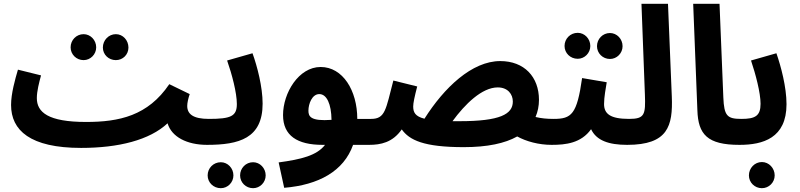

<svg xmlns="http://www.w3.org/2000/svg" viewBox="-20 -754 4191 1006"><path d="M418 -439C454 -439 484 -469 484 -506C484 -544 454 -575 418 -575C380 -575 350 -544 350 -506C350 -469 380 -439 418 -439ZM587 -439C624 -439 653 -468 653 -505C653 -543 624 -575 587 -575C549 -575 519 -543 519 -505C519 -468 549 -439 587 -439ZM405 21C601 21 764 -20 858 -108C879 -37 959 5 1065 5C1114 5 1141 -24 1141 -65C1141 -102 1121 -131 1074 -131C991 -131 961 -157 961 -199C961 -214 966 -238 974 -261L867 -313C755 -147 604 -115 431 -115C232 -115 173 -166 173 -240C173 -276 185 -322 195 -359L74 -389C59 -338 38 -264 38 -204C38 -71 138 21 405 21Z M1064 5C1233 5 1356 -29 1356 -211C1356 -298 1328 -406 1303 -475L1170 -437C1195 -366 1221 -268 1221 -209C1221 -145 1190 -131 1074 -131ZM1306 232C1342 232 1372 202 1372 165C1372 127 1342 96 1306 96C1268 96 1238 127 1238 165C1238 202 1268 232 1306 232ZM1137 232C1173 232 1203 202 1203 165C1203 127 1173 96 1137 96C1098 96 1068 127 1068 165C1068 202 1098 232 1137 232Z M1469 230C1650 215 1781 143 1830 5H1914C1964 5 1991 -22 1991 -65C1991 -103 1970 -131 1924 -131H1852C1852 -280 1776 -403 1660 -403C1545 -403 1463 -267 1463 -151C1463 -43 1538 5 1670 5H1683C1640 61 1558 81 1440 97ZM1596 -174C1596 -210 1615 -261 1653 -261C1692 -261 1716 -209 1717 -126C1607 -118 1596 -144 1596 -174Z M2410 17C2534 17 2626 -3 2690 -39C2737 -13 2803 5 2870 5C2920 5 2948 -24 2948 -65C2948 -102 2927 -131 2880 -131C2845 -131 2815 -134 2786 -141C2798 -169 2804 -199 2804 -231C2804 -351 2727 -434 2601 -434C2453 -434 2307 -295 2204 -132C2156 -144 2145 -165 2145 -196C2145 -214 2152 -247 2166 -301L2041 -332C2001 -179 1999 -131 1924 -131L1914 5C1974 5 2037 -7 2085 -76C2125 -20 2200 17 2410 17ZM2588 -296C2641 -296 2667 -260 2667 -222C2667 -156 2601 -119 2388 -119C2375 -119 2363 -119 2351 -119C2416 -208 2505 -296 2588 -296Z M3007 -446C3043 -446 3073 -476 3073 -513C3073 -551 3043 -582 3007 -582C2968 -582 2938 -551 2938 -513C2938 -476 2968 -446 3007 -446ZM3176 -445C3212 -445 3242 -475 3242 -512C3242 -550 3212 -581 3176 -581C3138 -581 3108 -550 3108 -512C3108 -475 3138 -445 3176 -445ZM2871 5C2944 5 3025 -4 3077 -77C3105 -18 3169 5 3266 5C3316 5 3343 -24 3343 -65C3343 -102 3323 -131 3276 -131C3177 -131 3145 -158 3145 -209C3145 -245 3154 -292 3159 -323L3030 -345C3003 -155 2975 -131 2881 -131Z M3266 5C3480 5 3506 -94 3500 -248L3480 -734H3341L3359 -259C3363 -153 3358 -131 3276 -131Z M3854 5C3904 5 3932 -24 3932 -65C3932 -103 3911 -131 3864 -131C3790 -131 3774 -147 3770 -243L3750 -734H3612L3634 -176C3638 -50 3686 5 3854 5Z M3855 5C3977 5 4101 -30 4101 -208C4101 -298 4072 -406 4048 -475L3915 -437C3939 -366 3965 -268 3965 -210C3965 -146 3936 -131 3865 -131ZM3972 232C4009 232 4039 202 4039 165C4039 127 4009 95 3972 95C3934 95 3904 127 3904 165C3904 202 3934 232 3972 232Z"/></svg>

Font: Noto Sans Arabic UI SmCn
Style: Bold
Weight: 700
Width: 4
Designer: Monotype Design Team, Nadine Chahine and Nizar Qandah
Foundry: Monotype Imaging Inc.
Version: Version 2.010